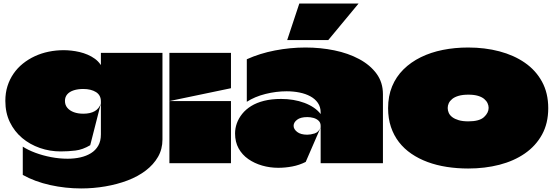

<svg xmlns="http://www.w3.org/2000/svg" viewBox="-20 -917 3111 1079"><path d="M893 -620H547Q547 -609 547 -587.5Q547 -566 547 -555Q547 -554 547 -553Q547 -552 546.5 -552Q546 -552 545 -554Q532 -573 513.5 -586.5Q495 -600 473 -609.5Q451 -619 427.5 -624.5Q404 -630 381 -632.5Q358 -635 338 -635Q295 -635 253.5 -626.5Q212 -618 175.5 -601Q139 -584 108.5 -559.5Q78 -535 56 -503Q34 -471 22 -433Q10 -395 10 -350Q10 -283 35.5 -230.5Q61 -178 104.5 -141.5Q148 -105 204 -85.5Q260 -66 321 -66Q363 -66 404 -71Q445 -76 487 -101L547 -336Q528 -278 448 -278Q418 -278 395 -286.5Q372 -295 358.5 -311Q345 -327 345 -350Q345 -372 358 -387Q371 -402 394.5 -409.5Q418 -417 448 -417Q470 -417 488 -412.5Q506 -408 519.5 -399.5Q533 -391 540 -378Q547 -365 547 -347V-162Q547 -124 532 -98Q517 -72 491 -56Q465 -40 431.5 -32.5Q398 -25 360 -25Q314 -25 267 -34Q220 -43 178.5 -58.5Q137 -74 108 -93V66Q176 104 262 123Q348 142 436 142Q505 142 572 130.5Q639 119 697 97Q755 75 799 41.5Q843 8 868 -35.5Q893 -79 893 -133Q893 -255 893 -377Q893 -499 893 -620Z M932 0Q932 -46 932 -91.5Q932 -137 932 -182.5Q932 -228 932 -273Q932 -292 932 -311Q932 -330 932 -349Q990 -349 1047.5 -349Q1105 -349 1163 -349Q1221 -349 1278 -349Q1278 -291 1278 -233Q1278 -175 1278 -116.5Q1278 -58 1278 0ZM932 -349Q932 -417 932 -485Q932 -553 932 -620H1278Q1278 -587 1278 -554Q1278 -521 1278 -488Q1278 -455 1278 -422Q1278 -422 1277.5 -421.5Q1277 -421 1277 -421Q1191 -403 1104.5 -385Q1018 -367 932 -349Z M1367 -584V-345Q1412 -374 1472 -389Q1532 -404 1591 -404Q1629 -404 1663.5 -397Q1698 -390 1724.5 -375.5Q1751 -361 1766.5 -338.5Q1782 -316 1782 -285Q1782 -284 1782 -282.5Q1782 -281 1782 -279.5Q1782 -278 1782 -276Q1767 -296 1743.5 -312Q1720 -328 1690.5 -339Q1661 -350 1628 -355.5Q1595 -361 1560 -361Q1506 -361 1464 -350.5Q1422 -340 1391.5 -321Q1361 -302 1341 -277Q1321 -252 1311 -224Q1301 -196 1301 -167Q1301 -119 1321 -83Q1341 -47 1375.5 -23Q1410 1 1453.5 13.5Q1497 26 1544 26Q1583 26 1622.5 18.5Q1662 11 1698 -7Q1719 -56 1740.5 -105Q1762 -154 1783 -203Q1771 -174 1748 -167Q1725 -160 1707 -160Q1670 -160 1650 -175.5Q1630 -191 1630 -210Q1630 -229 1649.5 -244Q1669 -259 1707 -259Q1724 -259 1741 -254.5Q1758 -250 1770 -239Q1782 -228 1782 -210Q1782 -158 1782 -105.5Q1782 -53 1782 0Q1817 0 1852 0Q1887 0 1922 0Q1957 0 1992 0Q2027 0 2062 0Q2097 0 2132 0Q2132 -97 2132 -194Q2132 -291 2132 -388Q2132 -454 2096 -503Q2060 -552 1998.5 -585Q1937 -618 1859 -634Q1781 -650 1697 -650Q1611 -650 1525.5 -633.5Q1440 -617 1367 -584ZM1662 -897 1594 -692H1825L1995 -897Z M2611 30Q2549 30 2491 21Q2433 12 2383 -6.5Q2333 -25 2292 -53Q2251 -81 2222 -118.5Q2193 -156 2177 -203.5Q2161 -251 2161 -309Q2161 -377 2183.5 -431.5Q2206 -486 2247.5 -527Q2289 -568 2345 -595.5Q2401 -623 2468.5 -636.5Q2536 -650 2611 -650Q2705 -650 2786.5 -628.5Q2868 -607 2929.5 -564.5Q2991 -522 3026 -458Q3061 -394 3061 -309Q3061 -224 3026 -160.5Q2991 -97 2929.5 -54.5Q2868 -12 2786.5 9Q2705 30 2611 30ZM2612 -235Q2674 -235 2700 -259Q2726 -283 2726 -311Q2726 -324 2720 -337Q2714 -350 2701 -361Q2688 -372 2666 -378.5Q2644 -385 2612 -385Q2580 -385 2557.5 -378.5Q2535 -372 2521.5 -361Q2508 -350 2502 -337Q2496 -324 2496 -310Q2496 -296 2502 -282.5Q2508 -269 2522 -258.5Q2536 -248 2558 -241.5Q2580 -235 2612 -235Z"/></svg>

Font: Climate Crisis
Style: Regular
Weight: 400
Version: Version 1.003